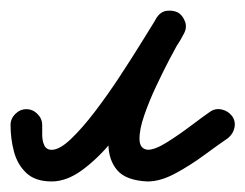

<svg xmlns="http://www.w3.org/2000/svg" viewBox="-50 -314 465 364"><path d="M-30 -77Q-30 -89 -21 -98Q-12 -107 0 -107Q12 -107 21 -98Q30 -89 30 -77Q30 -70 30 -58.5Q30 -47 34 -38.5Q38 -30 48 -30Q63 -30 84.5 -50.5Q106 -71 130 -102.5Q154 -134 177 -169Q200 -204 218.5 -234Q237 -264 247 -280Q255 -292 266.5 -293.5Q278 -295 288 -290Q297 -284 301 -272.5Q305 -261 298 -249Q295 -243 292 -238Q289 -233 285 -227Q282 -222 271 -201Q260 -180 246.5 -151.5Q233 -123 223.5 -95.5Q214 -68 214.5 -49.5Q215 -31 231 -30Q232 -30 231 -30Q230 -30 230 -30Q244 -30 267 -44.5Q290 -59 312.5 -76Q335 -93 348 -102Q358 -109 370 -106.5Q382 -104 390 -94Q397 -84 394.5 -72Q392 -60 382 -52Q363 -39 336.5 -19.5Q310 0 282 15Q254 30 230 30Q230 30 229 30Q229 30 229 30Q189 28 172.5 9Q156 -10 155.5 -40.5Q155 -71 165.5 -106Q176 -141 191.5 -175Q207 -209 222.5 -237Q238 -265 246 -279Q254 -292 266 -293.5Q278 -295 287 -289Q297 -283 301 -271.5Q305 -260 297 -248Q283 -225 262 -190.5Q241 -156 215.5 -117.5Q190 -79 162 -45.5Q134 -12 105 9Q76 30 48 30Q17 30 0 14Q-17 -2 -23.5 -26.5Q-30 -51 -30 -77Q-30 -77 -30 -77Q-30 -77 -30 -77Z"/></svg>

Font: FRB American Cursive Guidelines
Style: Bold Italic
Weight: 700
Italic angle: -25°
Version: Version 2.0;Modular Font Editor K font №1